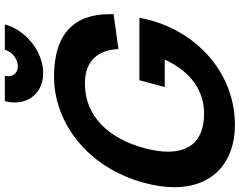

<svg xmlns="http://www.w3.org/2000/svg" viewBox="-134 -860 994 796"><g transform="rotate(-90 363.0 -462.0)"><path d="M458.2 -780C546.2 -780 636.2 -851 659.8 -939H554.8C546.8 -909 516.3 -885 486.3 -885C461.3 -885 444.9 -901.8 444.9 -924.8C444.9 -929.3 445.5 -934.1 446.8 -939H341.8C338 -924.7 336.1 -910.8 336.1 -897.6C336.1 -829.7 384.6 -780 458.2 -780ZM242.2 15C450.2 15 622.6 -132 678 -339C678.8 -342 685.9 -372 687.3 -381H428.3L400.2 -276H514.2C462.6 -164.1 381.1 -112.9 290.7 -112.9C289 -112.9 287.2 -113 285.5 -113C181.6 -114.5 132.2 -169.9 132.2 -262.4C132.2 -291.4 137.1 -324.1 146.7 -360C186.5 -508.5 279.5 -607 413.8 -607C415.1 -607 416.5 -607 417.9 -607C509.6 -606 554.1 -552 557.6 -468L702 -488C702.2 -493.5 702.3 -499 702.3 -504.3C702.3 -651.2 621.6 -735 443.1 -735C255.1 -735 66.7 -599 2.7 -360C-9.5 -314.8 -15.1 -273.4 -15.1 -236C-15.1 -71.9 93.9 15 242.2 15Z"/></g></svg>

Font: Manrope
Style: ExtraBoldItalic
Weight: 800
Italic angle: -15°
Designer: Mikhail Sharanda
Foundry: Mikhail Sharanda
Version: Version 4.502;hotconv 1.0.109;makeotfexe 2.5.65596